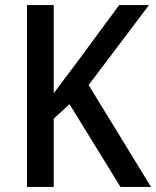

<svg xmlns="http://www.w3.org/2000/svg" viewBox="-20 -734 613 754"><path d="M573 0 328 -400 565 -714H448L276 -481C244 -438 215 -401 191 -368V-714H86V0H191V-268L253 -325L453 0Z"/></svg>

Font: Noto Sans Arabic SemCond Med
Style: Regular
Weight: 500
Width: 4
Designer: Monotype Design Team, Nadine Chahine, Nizar Qandah and Khaled Hosny
Foundry: Monotype Imaging Inc.
Version: Version 2.012